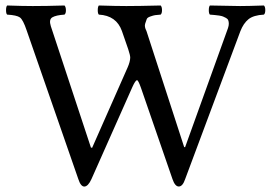

<svg xmlns="http://www.w3.org/2000/svg" viewBox="-20 -667 991 699"><path d="M810.1 -564.9Q813 -573.7 813 -580.8Q813 -587.9 811 -593Q809.1 -598.1 803 -601.6Q796.9 -605 792 -606.9Q787.1 -608.9 777.6 -610.4Q768.1 -611.8 761.5 -612.3Q754.9 -612.8 744.1 -613.8Q740.2 -617.7 740.2 -629.9Q740.2 -642.1 744.1 -647Q824.2 -645 854 -645Q882.8 -645 940.9 -647Q945.8 -642.1 945.8 -630.1Q945.8 -618.2 940.9 -613.8Q902.8 -611.8 884.5 -596.9Q866.2 -582 855 -553.2L653.8 -14.2Q645 11.7 631.1 12Q617.2 12.2 607.9 -15.1L493.2 -347.2Q483.4 -375 479 -375Q473.1 -375 461.9 -350.1L313 -15.1Q300.8 11.7 287.1 12.2Q273.9 12.2 265.1 -15.1L77.1 -556.2Q64 -595.2 52.5 -603.5Q41 -611.8 5.9 -613.8Q2 -617.7 2 -629.9Q2 -642.1 5.9 -647Q64 -645 99.1 -645Q148.9 -645 214.8 -647Q219.7 -642.1 220 -630.1Q220.2 -618.2 214.8 -613.8Q184.1 -611.8 170.7 -604Q157.2 -596.2 165 -571.8L311 -129.9L315.4 -128.9L444.8 -421.9Q453.6 -441.9 454.1 -457Q454.1 -465.8 446.8 -487.8L423.8 -554.2Q403.8 -610.4 339.8 -613.8Q335.9 -617.7 335.9 -629.9Q335.9 -642.1 339.8 -647Q403.8 -645 439.9 -645Q482.9 -645 564.9 -647Q569.8 -642.1 569.8 -630.1Q569.8 -618.2 564.9 -613.8Q550.8 -612.8 544.4 -611.8Q538.1 -610.8 527.1 -606.9Q516.1 -603 514.2 -597.4Q512.2 -591.8 508.5 -580.8Q504.9 -569.8 513.2 -554.2L650.4 -131.8L653.8 -130.9Z"/></svg>

Font: Linux Libertine
Style: Regular
Weight: 400
Designer: Philipp H. Poll
Foundry: Philipp H. Poll
Version: Version 5.3.0 ; ttfautohint (v0.9)